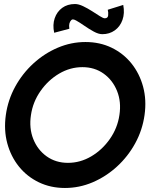

<svg xmlns="http://www.w3.org/2000/svg" viewBox="-20 -922 790 955"><path d="M303 13Q232 13 173.2 -15.2Q114.5 -43.5 74.2 -93.5Q34 -143.5 16.2 -209.2Q-1.5 -275 9 -350Q19.5 -425 55.5 -490.8Q91.5 -556.5 146.2 -606.5Q201 -656.5 267.5 -684.8Q334 -713 405 -713Q476.5 -713 535 -684.8Q593.5 -656.5 633.8 -606.5Q674 -556.5 691.8 -490.8Q709.5 -425 699 -350Q688.5 -275 652.5 -209.2Q616.5 -143.5 561.8 -93.5Q507 -43.5 440.8 -15.2Q374.5 13 303 13ZM318 -112Q379 -112 433.8 -144.2Q488.5 -176.5 526.5 -230.8Q564.5 -285 574 -350Q584 -415.5 562.2 -469.5Q540.5 -523.5 495.5 -555.8Q450.5 -588 390 -588Q329 -588 274.2 -555.8Q219.5 -523.5 181.5 -469.2Q143.5 -415 134 -350Q124 -284.5 145.5 -230.5Q167 -176.5 212.2 -144.2Q257.5 -112 318 -112ZM489 -752Q470 -752 446.2 -765Q422.5 -778 399.5 -794Q376.5 -810 359 -819.8Q341.5 -829.5 335 -822.5Q328 -815.5 325.2 -805.2Q322.5 -795 325 -779L249.5 -759Q241 -798.5 252 -831Q263 -863.5 289.2 -882.8Q315.5 -902 353 -902Q371 -902 393.5 -891.2Q416 -880.5 437.8 -866.5Q459.5 -852.5 476.5 -841.8Q493.5 -831 501 -831Q516.5 -831 518 -845.5Q519.5 -860 516 -873.5L593 -897.5Q601 -856 589.2 -823Q577.5 -790 551 -771Q524.5 -752 489 -752Z"/></svg>

Font: Urbanist
Style: Bold Italic
Weight: 700
Italic angle: -8°
Designer: Corey Hu
Foundry: Corey Hu
Version: Version 1.330; ttfautohint (v1.8.4.7-5d5b)